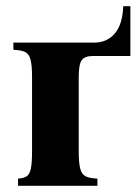

<svg xmlns="http://www.w3.org/2000/svg" viewBox="-20 -597 444 617"><path d="M278 -417Q253 -417 243 -404Q233 -391 233 -350V-110Q233 -73 238 -54.5Q243 -36 256 -30Q269 -24 293 -23V0H38V-23Q55 -24 65 -30Q75 -36 79 -54.5Q83 -73 83 -110V-350Q83 -388 78 -406Q73 -424 60.5 -430Q48 -436 23 -437V-460H282Q324 -460 349 -489.5Q374 -519 376 -577H399V-417Z"/></svg>

Font: Bona Nova SC
Style: Bold
Weight: 700
Designer: Mateusz Machalski
Foundry: Capitalics
Version: Version 4.001; ttfautohint (v1.8.4.7-5d5b)